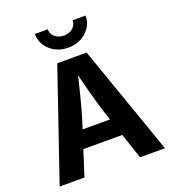

<svg xmlns="http://www.w3.org/2000/svg" viewBox="-165 -1072 1077 1197"><g transform="rotate(-20 373.5 -473.5)"><path d="M23.8 0 272.7 -727.5H467.6L722.8 0H557.1L440.5 -351Q419.3 -418.9 397.7 -499.9Q376.1 -580.8 352.2 -676.2H384.5Q361.3 -580.3 341.1 -499Q320.9 -417.6 300.8 -351L188.4 0ZM179.3 -168.8V-285.8H567.3V-168.8ZM372.1 -795Q324.4 -795 286.4 -815.1Q248.3 -835.3 226 -869.8Q203.7 -904.3 203.7 -946.6H289.2Q289.2 -916 312.9 -895.6Q336.6 -875.1 372.1 -875.1Q407.4 -875.1 431 -895.6Q454.6 -916 454.6 -946.6H540.6Q540.6 -904.3 518.4 -869.9Q496.2 -835.5 458.1 -815.2Q420.1 -795 372.1 -795Z"/></g></svg>

Font: Adwaita Sans
Style: Regular
Weight: 400
Designer: Rasmus Andersson
Foundry: rsms
Version: Version 4.001;git-9221beed3